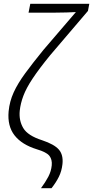

<svg xmlns="http://www.w3.org/2000/svg" viewBox="-20 -780 486 1002"><path d="M194 202Q217 171 232 142.5Q247 114 250 83Q253 53 238 33.5Q223 14 172 -1Q94 -25 56 -73.5Q18 -122 25 -199Q30 -251 51.5 -298Q73 -345 111.5 -397.5Q150 -450 207 -520L376 -717Q358 -716 328 -715Q298 -714 266 -714H129L138 -760H446L439 -723L242 -492Q184 -421 150.5 -370.5Q117 -320 102 -280Q87 -240 83 -202Q78 -151 101.5 -111.5Q125 -72 200 -48Q263 -27 287 0.5Q311 28 306 76Q302 113 287 143Q272 173 249 202Z"/></svg>

Font: Noto Sans SemiCondensed Light
Style: Italic
Weight: 300
Width: 4
Italic angle: -12°
Designer: Monotype Design Team
Foundry: Monotype Imaging Inc.
Version: Version 2.013; ttfautohint (v1.8.4.7-5d5b)